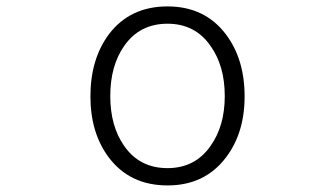

<svg xmlns="http://www.w3.org/2000/svg" viewBox="-20 -559 1040 596"><path d="M500 -539.1Q383.8 -539.1 318.4 -453.1Q260.7 -376 260.7 -259.8Q260.7 -145.5 318.4 -69.3Q383.8 16.6 500 16.6Q615.2 16.6 680.7 -69.3Q739.3 -145.5 739.3 -259.8Q739.3 -376 680.7 -453.1Q615.2 -539.1 500 -539.1ZM500 -485.4Q585.9 -485.4 633.8 -416Q677.7 -354.5 677.7 -260.7Q677.7 -168 633.8 -106.4Q585.9 -37.1 500 -37.1Q413.1 -37.1 365.2 -106.4Q322.3 -168 322.3 -260.7Q322.3 -354.5 365.2 -416Q413.1 -485.4 500 -485.4Z"/></svg>

Font: GulimChe
Style: Regular
Weight: 400
Monospace: yes
Version: Version 2.21